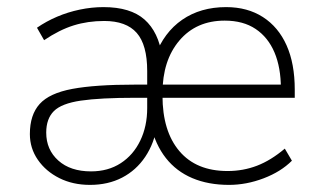

<svg xmlns="http://www.w3.org/2000/svg" viewBox="-20 -512 897 540"><path d="M233 8Q185 8 147 -11Q109 -30 86.5 -62.5Q64 -95 64 -135Q64 -189 91.5 -219.5Q119 -250 183.5 -262Q248 -274 359 -274H404V-237H361Q262 -237 207.5 -229Q153 -221 131.5 -199.5Q110 -178 110 -139Q110 -91 144 -60.5Q178 -30 236 -30Q284 -30 319.5 -53Q355 -76 374.5 -116.5Q394 -157 394 -208V-312Q394 -386 364.5 -419.5Q335 -453 273 -453Q227 -453 187 -440.5Q147 -428 104 -399L84 -434Q110 -452 140.5 -465Q171 -478 204.5 -485Q238 -492 271 -492Q347 -492 386.5 -457Q426 -422 436 -354H416Q441 -421 492.5 -456.5Q544 -492 616 -492Q676 -492 719.5 -464Q763 -436 786 -384.5Q809 -333 809 -260V-237H428V-274H786L770 -263Q770 -322 752 -364.5Q734 -407 699 -430.5Q664 -454 612 -454Q532 -454 484.5 -398Q437 -342 437 -250V-243Q437 -143 484.5 -87Q532 -31 620 -31Q664 -31 703 -46Q742 -61 781 -94L801 -60Q770 -29 721.5 -10.5Q673 8 624 8Q566 8 521 -11Q476 -30 446.5 -67.5Q417 -105 404 -160H422Q414 -109 388.5 -71Q363 -33 323.5 -12.5Q284 8 233 8Z"/></svg>

Font: Nunito Sans 12pt ExtraLight
Style: Regular
Weight: 200
Designer: Vernon Adams
Foundry: Vernon Adams
Version: Version 3.101;gftools[0.9.27]